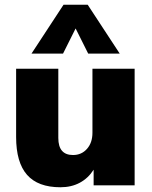

<svg xmlns="http://www.w3.org/2000/svg" viewBox="-20 -782 640 810"><path d="M548 -492V0H375V-66Q352 -30 316.5 -11Q281 8 235 8Q140 8 94 -44.5Q48 -97 48 -204V-492H226V-200Q226 -128 288 -128Q324 -128 347 -154Q370 -180 370 -222V-492ZM246 -556H113L248 -762H350L485 -556H352L299 -662Z"/></svg>

Font: wassup Sans
Style: Black
Weight: 900
Version: Version 2.001